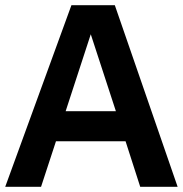

<svg xmlns="http://www.w3.org/2000/svg" viewBox="-20 -714 699 734"><path d="M0 0 253 -694H419L659 0H516L460 -174H194L137 0ZM231 -289H423L327 -583Z"/></svg>

Font: Cantarell
Style: Bold
Weight: 700
Designer: Dave Crossland, Nikolaus Waxweiler, Florian Fecher, Jacques Le Bailly, Eben Sorkin, Alexei Vanyashin, Alexios Zavras, Em
Version: Version 0.303